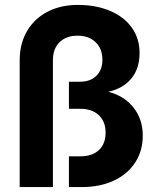

<svg xmlns="http://www.w3.org/2000/svg" viewBox="-20 -760 640 780"><path d="M560 -209Q560 -147 529 -99.5Q498 -52 442 -26Q386 0 312 0H260V-125H307Q355 -125 382 -150.5Q409 -176 409 -221Q409 -266 381.5 -292Q354 -318 307 -318H260V-428H305Q347 -428 371.5 -452Q396 -476 396 -517Q396 -562 368.5 -588.5Q341 -615 295 -615Q249 -615 222 -588.5Q195 -562 195 -516V0H60V-516Q60 -582 89.5 -633Q119 -684 172.5 -712Q226 -740 296 -740Q371 -740 428 -715.5Q485 -691 516 -647Q547 -603 547 -545Q547 -482 514 -441.5Q481 -401 420 -387Q484 -371 522 -323.5Q560 -276 560 -209Z"/></svg>

Font: JetBrains Mono Extra Bold
Style: Regular
Weight: 800
Monospace: yes
Designer: Philipp Nurullin, Konstantin Bulenkov
Foundry: JetBrains
Version: 2.002